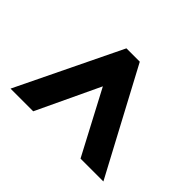

<svg xmlns="http://www.w3.org/2000/svg" viewBox="-102 -931 772 772"><g transform="rotate(45 284.0 -545.0)"><path d="M20 -323H149L276 -592L418 -323H548L311 -767H235Z"/></g></svg>

Font: Noto Sans Tamil UI SemiCondensed ExtraBold
Style: Regular
Weight: 800
Width: 4
Designer: Jelle Bosma - Monotype Design Team
Foundry: Monotype Imaging Inc.
Version: Version 2.004